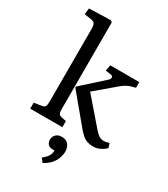

<svg xmlns="http://www.w3.org/2000/svg" viewBox="-245 -878 1104 1258"><g transform="rotate(30 307.5 -249.0)"><path d="M523 9Q498 9 478.5 3Q459 -3 440 -19Q421 -35 397 -65L229 -267V-275L390 -420Q403 -431 403 -443Q403 -455 390 -457L346 -464L354 -508H574V-465L544 -457Q529 -453 512 -444.5Q495 -436 475 -419L326 -293L493 -100Q510 -80 526.5 -68.5Q543 -57 566 -57Q572 -57 580.5 -59Q589 -61 605 -65L615 -32Q596 -13 571.5 -2Q547 9 523 9ZM42 0V-45L98 -54Q118 -57 123.5 -67Q129 -77 129 -105V-648Q129 -682 121.5 -693Q114 -704 87 -708L42 -714L47 -761L211 -766L222 -756V-101Q222 -77 227.5 -67Q233 -57 249 -54L285 -46V0ZM290 268 268 240Q288 223 299 209.5Q310 196 313.5 183Q317 170 317 158H307Q278 158 266.5 144.5Q255 131 255 112Q255 95 262.5 82.5Q270 70 283 63Q296 56 315 56Q339 56 353.5 66.5Q368 77 375 93.5Q382 110 382 128Q382 153 372 180Q362 207 341.5 229.5Q321 252 290 268Z"/></g></svg>

Font: Literata 18pt
Style: Regular
Weight: 400
Designer: Latin by Veronika Burian and Jose Scaglione. Greek by Irene Vlachou. Cyrillic by Vera Evstafieva.
Foundry: TypeTogether
Version: Version 3.103;gftools[0.9.29]